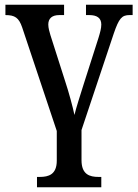

<svg xmlns="http://www.w3.org/2000/svg" viewBox="-20 -556 585 815"><path d="M137 239H410V195H398C361 195 326 185 326 124V-4L463 -414C485 -478 497 -492 530 -492H543V-536H345V-492H359C391 -492 410 -480 410 -452C410 -436 405 -418 398 -395L335 -198C321 -153 303 -98 296 -68C289 -102 272 -165 256 -213L194 -407C190 -421 185 -437 185 -452C185 -478 201 -492 232 -492H252V-536H3V-492C43 -492 60 -481 74 -440L221 0V126C221 185 186 195 149 195H137Z"/></svg>

Font: Noto Serif SemiCondensed Medium
Style: Regular
Weight: 500
Width: 4
Designer: Monotype Design Team
Foundry: Monotype Imaging Inc.
Version: Version 2.014